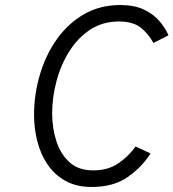

<svg xmlns="http://www.w3.org/2000/svg" viewBox="-20 -732 690 764"><path d="M345 12Q284.5 12 241 -12Q197.5 -36 169.8 -76.8Q142 -117.5 128.8 -168.8Q115.5 -220 115.5 -274.5Q115.5 -357 138.8 -435.2Q162 -513.5 206.2 -576Q250.5 -638.5 314 -675.2Q377.5 -712 458.5 -712Q514.5 -712 552.5 -694Q590.5 -676 614.2 -648.2Q638 -620.5 650.5 -591.5L590.5 -561Q570.5 -598 539.8 -622.2Q509 -646.5 453 -646.5Q388.5 -646.5 339 -614Q289.5 -581.5 255.8 -527.8Q222 -474 204.8 -409.2Q187.5 -344.5 187.5 -280.5Q187.5 -223 204 -171.2Q220.5 -119.5 256.2 -86.8Q292 -54 350.5 -54Q410.5 -54 451.5 -82.5Q492.5 -111 519.5 -149L579 -121.5Q545 -67.5 488.5 -27.8Q432 12 345 12Z"/></svg>

Font: Overpass Light
Style: Italic
Weight: 300
Italic angle: -10°
Designer: Delve Withrington, Dave Bailey, Thomas Jockin
Foundry: Delve Fonts LLC
Version: Version 4.000; ttfautohint (v1.8.3)